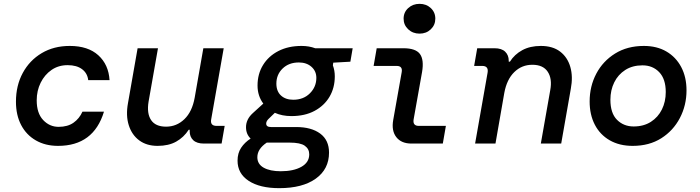

<svg xmlns="http://www.w3.org/2000/svg" viewBox="-20 -747 3640 999"><path d="M282 12Q216 12 166.5 -16.5Q117 -45 90 -96.5Q63 -148 63 -218Q63 -302 98.5 -367.5Q134 -433 197 -470.5Q260 -508 343 -508Q438 -508 491.5 -459.5Q545 -411 550 -330H439Q435 -366 407 -387Q379 -408 332 -408Q284 -408 248 -383Q212 -358 191.5 -316.5Q171 -275 171 -225Q171 -158 204.5 -122.5Q238 -87 285 -87Q332 -87 362.5 -108.5Q393 -130 409 -166H521Q467 12 282 12Z M800 12Q743 12 704.5 -16.5Q666 -45 650 -95.5Q634 -146 646 -211L696 -496H802L753 -218Q743 -157 766 -122.5Q789 -88 844 -88Q899 -88 939.5 -127Q980 -166 993 -239L1038 -496H1144L1079 -127Q1072 -92 1107 -92H1149L1133 0H1041Q1004 0 985.5 -17.5Q967 -35 967 -64V-72H962Q936 -32 896.5 -10Q857 12 800 12Z M1496 -143Q1448 -143 1410 -160L1377 -128Q1365 -116 1365 -104Q1365 -86 1390 -86H1521Q1600 -86 1646 -52Q1692 -18 1692 47Q1692 133 1623 182.5Q1554 232 1433 232Q1332 232 1274 194Q1216 156 1216 89Q1216 50 1234.5 22Q1253 -6 1284 -26Q1260 -49 1260 -85Q1260 -126 1295 -158L1350 -208Q1320 -248 1320 -302Q1320 -362 1348.5 -408.5Q1377 -455 1428.5 -481.5Q1480 -508 1549 -508Q1588 -508 1620 -496H1815L1803 -426L1714 -421L1712 -407Q1722 -380 1722 -350Q1722 -290 1694.5 -243.5Q1667 -197 1616.5 -170Q1566 -143 1496 -143ZM1506 -228Q1559 -228 1592.5 -261.5Q1626 -295 1626 -342Q1626 -377 1600.5 -399.5Q1575 -422 1535 -422Q1483 -422 1450.5 -390.5Q1418 -359 1418 -312Q1418 -272 1442 -250Q1466 -228 1506 -228ZM1319 71Q1319 107 1352 125.5Q1385 144 1441 144Q1507 144 1548 121Q1589 98 1589 56Q1589 28 1566 11.5Q1543 -5 1487 -5H1368Q1319 28 1319 71Z M2163 -572Q2128 -572 2104 -594.5Q2080 -617 2080 -650Q2080 -683 2104 -705Q2128 -727 2163 -727Q2198 -727 2221.5 -705Q2245 -683 2245 -650Q2245 -617 2221.5 -594.5Q2198 -572 2163 -572ZM2121 0Q2068 0 2042 -33.5Q2016 -67 2026 -123L2070 -371Q2076 -404 2044 -404H1924L1940 -496H2079Q2143 -496 2165 -466Q2187 -436 2176 -372L2132 -125Q2127 -92 2159 -92H2300L2284 0Z M2452 0 2517 -369Q2523 -404 2489 -404H2447L2463 -496H2553Q2590 -496 2608.5 -478Q2627 -460 2627 -431V-426H2633Q2657 -464 2697.5 -486Q2738 -508 2794 -508Q2856 -508 2894.5 -478.5Q2933 -449 2947.5 -398.5Q2962 -348 2950 -285L2900 0H2794L2843 -278Q2854 -337 2830 -373.5Q2806 -410 2750 -410Q2695 -410 2656 -372Q2617 -334 2604 -264L2558 0Z M3272 12Q3203 12 3152.5 -17Q3102 -46 3075 -98Q3048 -150 3048 -219Q3048 -298 3082.5 -363.5Q3117 -429 3180.5 -468.5Q3244 -508 3330 -508Q3398 -508 3447.5 -479Q3497 -450 3524.5 -398Q3552 -346 3552 -277Q3552 -199 3517.5 -133Q3483 -67 3420.5 -27.5Q3358 12 3272 12ZM3277 -89Q3329 -89 3366.5 -113Q3404 -137 3424 -177.5Q3444 -218 3444 -268Q3444 -336 3410 -371.5Q3376 -407 3323 -407Q3271 -407 3233.5 -383Q3196 -359 3176 -318.5Q3156 -278 3156 -228Q3156 -158 3190.5 -123.5Q3225 -89 3277 -89Z"/></svg>

Font: DM Mono Medium
Style: Italic
Weight: 500
Italic angle: -10°
Designer: Colophon Foundry
Foundry: Colophon Foundry
Version: Version 1.000; ttfautohint (v1.8.2.53-6de2)